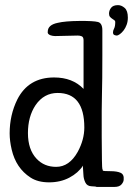

<svg xmlns="http://www.w3.org/2000/svg" viewBox="-20 -710 523 756"><path d="M67 0ZM383 -591Q383 -591 383 -491Q383 -391 381.5 -341.5Q380 -292 380.5 -170.5Q381 -49 383 -45Q385 -41 385 -38Q389 -36 415 -36Q441 -36 455 -29.5Q469 -23 467 -3Q467 6 458.5 16Q450 26 431 26H394Q360 26 360 26Q358 24 340.5 23.5Q323 23 316 8.5Q309 -6 308.5 -21.5Q308 -37 307 -45Q306 -53 307 -58Q288 -29 253 -10.5Q218 8 173.5 8Q129 8 100 -11Q43 -48 26 -121Q18 -155 18 -185Q18 -257 48 -318Q92 -405 193 -405Q266 -405 309 -360Q309 -360 309 -551Q309 -564 302 -567Q295 -570 286.5 -570Q278 -570 197 -568Q188 -568 179 -571Q166 -576 168 -585Q168 -612 207 -620Q236 -627 292 -627.5Q348 -628 365.5 -623.5Q383 -619 383 -591ZM382 -449ZM312 -208Q312 -344 207 -344Q153 -344 120 -296Q90 -251 90 -186Q90 -121 124 -85Q154 -53 201 -53Q253 -53 286 -112Q312 -160 312 -208ZM409.3 -656.5Q409.3 -668.7 417.4 -679.3Q425.6 -689.8 444.6 -689.8Q458.2 -689.8 470.8 -678.9Q483.4 -668 483.4 -640.8Q483.4 -625.2 478.6 -612.3Q473.9 -599.4 466.7 -590.2Q459.6 -581 452.1 -575.6Q444.6 -570.1 439.2 -570.1Q435.8 -570.1 430.4 -572.2Q424.9 -574.2 424.9 -583Q424.9 -589.2 429.3 -597.7Q433.8 -606.2 433.8 -623.8Q433.8 -627.9 430 -630.6Q426.3 -633.4 421.5 -636.4Q416.8 -639.5 413 -643.9Q409.3 -648.3 409.3 -656.5Z"/></svg>

Font: Scratch Savers
Style: Book
Weight: 400
Designer: Pablo Impallari, Rodrigo Fuenzalida, Brenda Gallo
Foundry: Pablo Impallari, Rodrigo Fuenzalida, Brenda Gallo
Version: Version 4.0b1